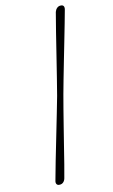

<svg xmlns="http://www.w3.org/2000/svg" viewBox="-138 -830 602 1022"><g transform="rotate(-15 163.0 -319.0)"><path d="M166 -318.5Q175.5 -355 189.5 -410.8Q203.5 -466.5 218.8 -528.8Q234 -591 248.8 -650Q263.5 -709 275 -752Q279 -764 287.8 -771.5Q296.5 -779 307.5 -778.5Q319.5 -778.5 323.8 -771.2Q328 -764 324.5 -751.5Q316.5 -722 304.2 -679.2Q292 -636.5 277.5 -586.8Q263 -537 248.5 -487.2Q234 -437.5 221.5 -393.5Q209 -349.5 200.5 -318.5Q192 -287.5 180.8 -243.5Q169.5 -199.5 157 -149.8Q144.5 -100 132 -50.2Q119.5 -0.5 108.8 42.5Q98 85.5 89.5 115Q86 127.5 77.5 134.8Q69 142 57.5 141.5Q46 141.5 41.5 134.2Q37 127 40.5 115Q52 72 69.2 13.2Q86.5 -45.5 104.8 -108.2Q123 -171 139.5 -226.5Q156 -282 166 -318.5Z"/></g></svg>

Font: Fraunces Light
Style: Italic
Weight: 300
Italic angle: -16°
Version: Version 1.000;[b76b70a41]